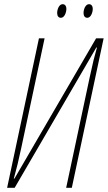

<svg xmlns="http://www.w3.org/2000/svg" viewBox="-20 -897 515 917"><path d="M397 -812C414 -812 423 -838 423 -854C423 -869 416 -877 405 -877C388 -877 379 -852 379 -835C379 -820 386 -812 397 -812ZM271 -812C288 -812 297 -838 297 -854C297 -869 290 -877 279 -877C262 -877 253 -852 253 -835C253 -820 260 -812 271 -812ZM14 0H50L440 -670H443C428 -615 426 -609 408 -526L296 0H323L475 -714H439L49 -44H46C61 -99 68 -127 81 -188L193 -714H166Z"/></svg>

Font: Noto Sans ExtraCondensed Thin
Style: Italic
Weight: 100
Width: 2
Italic angle: -12°
Designer: Monotype Design Team
Foundry: Monotype Imaging Inc.
Version: Version 2.013